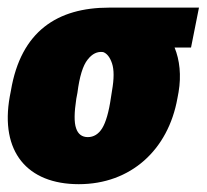

<svg xmlns="http://www.w3.org/2000/svg" viewBox="-35 -467 534 496"><path d="M168.5 8.8C302.7 8.8 399.4 -79.6 423.3 -212.9L426.3 -229C433.6 -272 429.2 -312 416 -344.2H458.5L479 -447.3H246.6C113.8 -447.3 19 -386.7 -6.8 -232.9L-9.8 -217.3C-35.2 -75.2 35.2 8.8 168.5 8.8ZM191.9 -112.8C176.8 -112.8 166.5 -120.6 161.6 -135.7C156.2 -150.9 156.7 -176.3 162.1 -211.9L165 -227.1C170.4 -269.5 179.2 -297.9 191.4 -313C203.1 -328.1 216.3 -334.5 231.4 -332.5C241.2 -329.1 249 -319.3 254.4 -303.2C259.8 -287.1 259.8 -263.7 254.4 -232.9L251.5 -214.4C246.1 -176.8 238.3 -150.9 229 -135.7C219.7 -120.6 207 -112.8 191.9 -112.8Z"/></svg>

Font: Roboto Flex Super Cond Black
Style: Italic
Weight: 900
Width: 3
Italic angle: -10°
Designer: Berlow after Robertson
Foundry: Google
Version: Version 3.200;Glyphs 3.3 (3311)